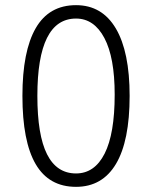

<svg xmlns="http://www.w3.org/2000/svg" viewBox="-20 -708 590 745"><path d="M67 -336Q67 -509 118.5 -598.5Q170 -688 275 -688Q376 -688 429.5 -597.5Q483 -507 483 -336Q483 -161 430 -72Q377 17 275 17Q170 17 118.5 -71Q67 -159 67 -336ZM425 -341Q425 -485 385 -560.5Q345 -636 275 -636Q125 -636 125 -336Q125 -184 162.5 -109.5Q200 -35 275 -35Q347 -35 386 -112Q425 -189 425 -341Z"/></svg>

Font: Biryani UltraLight
Style: Regular
Weight: 250
Designer: Dan Reynolds and Mathieu Réguer
Foundry: Dan Reynolds and Mathieu Réguer
Version: Version 1.003; ttfautohint (v1.1) -l 5 -r 5 -G 72 -x 0 -D la